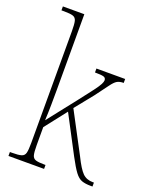

<svg xmlns="http://www.w3.org/2000/svg" viewBox="-142 -838 727 917"><g transform="rotate(20 221.5 -380.0)"><path d="M16 0V-20H27Q59 -20 74 -24.5Q89 -29 93 -44.5Q97 -60 97 -95V-663Q97 -699 93 -715Q89 -731 74.5 -735.5Q60 -740 30 -740H16V-760H125V-373Q125 -342 124.5 -299Q124 -256 122 -220L236 -365Q272 -411 291.5 -437Q311 -463 317.5 -476Q324 -489 324 -496Q324 -509 312 -512.5Q300 -516 268 -516V-536H414V-516Q393 -516 380.5 -508.5Q368 -501 352 -479Q336 -457 303 -413L229 -321L338 -115Q365 -60 385 -40Q405 -20 437 -20H443V0H434Q406 0 388 -6.5Q370 -13 353.5 -35Q337 -57 312 -104L211 -296L125 -186V-95Q125 -60 129 -44.5Q133 -29 147 -24.5Q161 -20 192 -20H197V0Z"/></g></svg>

Font: Noto Serif Ethiopic Condensed Thin
Style: Regular
Weight: 100
Width: 3
Designer: Monotype Design Team
Foundry: Monotype Imaging Inc.
Version: Version 2.102; ttfautohint (v1.8.4.7-5d5b)